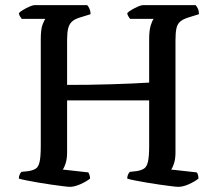

<svg xmlns="http://www.w3.org/2000/svg" viewBox="-20 -724 843 744"><path d="M251 0Q244 0 224.5 -2.5Q205 -5 179.5 -8.5Q154 -12 128.5 -16.5Q103 -21 82.5 -25Q62 -29 53 -32Q53 -40 56 -47Q59 -54 63 -58L91 -61Q108 -64 118.5 -70.5Q129 -77 133.5 -97Q138 -117 138 -159V-572Q138 -611 145 -629Q152 -647 156 -651H64Q62 -655 58.5 -659Q55 -663 53 -673Q58 -679 70 -686Q82 -693 94.5 -698.5Q107 -704 113 -704H318Q323 -699 327 -689.5Q331 -680 331 -669L289 -656Q269 -650 258.5 -640Q248 -630 244 -613.5Q240 -597 240 -569V-395Q279 -395 323.5 -395.5Q368 -396 411.5 -397.5Q455 -399 493 -400.5Q531 -402 558 -404V-572Q558 -607 564.5 -627Q571 -647 576 -651H484Q481 -655 477.5 -660.5Q474 -666 473 -673Q478 -679 490 -686Q502 -693 514.5 -698.5Q527 -704 533 -704H738Q743 -699 747 -690Q751 -681 751 -669L709 -656Q690 -650 679 -641Q668 -632 664 -615.5Q660 -599 660 -569V-133Q660 -109 654.5 -91.5Q649 -74 643 -67L742 -56Q744 -55 746.5 -48.5Q749 -42 749 -32Q734 -20 711.5 -10Q689 0 671 0Q664 0 644 -2.5Q624 -5 599 -8.5Q574 -12 548 -16.5Q522 -21 501.5 -25Q481 -29 473 -32Q473 -40 476 -47Q479 -54 483 -58L510 -61Q528 -64 538.5 -71Q549 -78 553.5 -98Q558 -118 558 -159V-335H240V-133Q240 -109 234.5 -91.5Q229 -74 223 -67L322 -56Q324 -54 326.5 -46.5Q329 -39 329 -32Q314 -20 291 -10Q268 0 251 0Z"/></svg>

Font: Texturina Medium 12pt
Style: Regular
Weight: 400
Version: Version 1.002